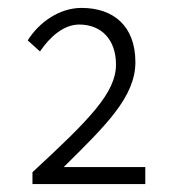

<svg xmlns="http://www.w3.org/2000/svg" viewBox="-20 -912 442 485"><path d="M62 -447H347V-490H141C247 -595 322 -667 322 -755C322 -846 267 -892 186 -892C130 -892 79 -856 50 -810L81 -782C106 -819 141 -850 180 -850C237 -850 273 -811 273 -749C273 -678 207 -611 62 -477Z"/></svg>

Font: Noto Sans CJK JP Light
Style: Regular
Weight: 300
Designer: Ryoko NISHIZUKA (kana & ideographs); Paul D. Hunt (Latin, Greek & Cyrillic); Wenlong ZHANG (bopomofo); Sandoll Communica
Foundry: Adobe Systems Incorporated
Version: Version 1.004;PS 1.004;hotconv 1.0.82;makeotf.lib2.5.63406